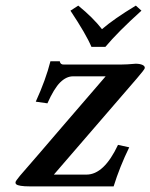

<svg xmlns="http://www.w3.org/2000/svg" viewBox="-20 -664 536 684"><path d="M355.5 -497.1H305.7Q287.1 -541.5 231 -626L258.8 -644Q311.5 -601.1 343.3 -560.1Q385.7 -596.7 463.9 -644L483.9 -626Q399.9 -550.3 355.5 -497.1ZM192.9 -445.8Q194.8 -433.6 207 -434.1H411.1Q421.9 -434.1 434.1 -434.8Q446.3 -435.5 454.3 -436.3Q462.4 -437 462.9 -437Q478.5 -437 487.8 -432.6Q497.1 -428.2 495.6 -420.9Q494.6 -416 467.8 -384.8L171.9 -42H288.1Q350.6 -42 400.4 -147.9L440.4 -139.2Q406.7 -70.3 384.8 0H86.9Q65.9 0 54 -2Q42 -3.9 38.1 -7.3Q34.2 -10.7 35.6 -16.1Q36.6 -20 51.3 -38.1Q105.5 -100.1 207 -218.8Q308.6 -337.4 356.4 -392.1H240.2Q216.3 -392.1 194.3 -370.4Q172.4 -348.6 148.9 -295.9L107.4 -301.8Q143.1 -379.9 159.7 -445.8Z"/></svg>

Font: Linux Libertine Slanted
Style: Semibold Slanted
Weight: 600
Designer: Philipp H. Poll
Foundry: Philipp H. Poll
Version: Version 5.1.1